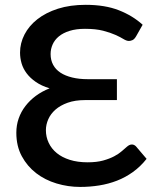

<svg xmlns="http://www.w3.org/2000/svg" viewBox="-20 -748 634 776"><path d="M572.5 -106Q547.5 -74.5 517.2 -52.8Q487 -31 452.8 -17.8Q418.5 -4.5 381 1.5Q343.5 7.5 304 7.5Q255 7.5 208.5 -6.5Q162 -20.5 126 -48.2Q90 -76 68 -116.8Q46 -157.5 46 -211.5Q46 -242 55.5 -269.2Q65 -296.5 82.8 -319.5Q100.5 -342.5 125.2 -360.8Q150 -379 180.5 -391Q147.5 -401 124.8 -416.8Q102 -432.5 87.8 -451.5Q73.5 -470.5 67.2 -492Q61 -513.5 61 -535.5Q61 -573.5 79 -608.5Q97 -643.5 131 -670.2Q165 -697 214.2 -712.8Q263.5 -728.5 326.5 -728.5Q404.5 -728.5 460.5 -706.5Q516.5 -684.5 556.5 -648L530.5 -602Q523 -589 515.2 -585.8Q507.5 -582.5 501 -582.5Q491.5 -582.5 479 -590.2Q466.5 -598 446.5 -607Q426.5 -616 396.8 -623.8Q367 -631.5 323.5 -631.5Q287.5 -631.5 261.2 -623.2Q235 -615 218 -601Q201 -587 192.8 -568.5Q184.5 -550 184.5 -529.5Q184.5 -505 194.8 -486Q205 -467 224.5 -454.2Q244 -441.5 271.8 -434.8Q299.5 -428 334 -428H452.5V-343.5H324Q283.5 -343.5 253.5 -332.8Q223.5 -322 204 -304.8Q184.5 -287.5 175 -265.8Q165.5 -244 165.5 -222Q165.5 -194.5 176.8 -170.8Q188 -147 209.2 -129.5Q230.5 -112 262 -102Q293.5 -92 334 -92Q370.5 -92 396.8 -99.2Q423 -106.5 441.8 -116.5Q460.5 -126.5 472.5 -137.2Q484.5 -148 493 -155Q497.5 -159 502.5 -161.5Q507.5 -164 513 -164Q522 -164 529.5 -156.5Z"/></svg>

Font: Lato 2
Style: Regular
Weight: 600
Designer: Lukasz Dziedzic with Adam Twardoch and Botio Nikoltchev
Foundry: tyPoland Lukasz Dziedzic
Version: Version 2.015; 2015-08-06; http://www.latofonts.com/